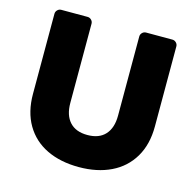

<svg xmlns="http://www.w3.org/2000/svg" viewBox="-104 -807 942 925"><g transform="rotate(15 367.0 -345.0)"><path d="M671 -673V-274Q671 -184 633 -120Q595 -56 526.5 -23Q458 10 367 10Q275 10 206.5 -23Q138 -56 100.5 -120Q63 -184 63 -274V-673Q63 -684 71 -692Q79 -700 90 -700H221Q232 -700 240 -692Q248 -684 248 -673V-278Q248 -217 278.5 -183.5Q309 -150 367 -150Q425 -150 455.5 -183.5Q486 -217 486 -278V-673Q486 -684 494 -692Q502 -700 513 -700H644Q655 -700 663 -692Q671 -684 671 -673Z"/></g></svg>

Font: Rubik
Style: Regular
Weight: 700
Designer: Hubert & Fischer
Foundry: Hubert & Fischer
Version: Version 1.100